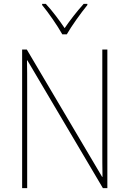

<svg xmlns="http://www.w3.org/2000/svg" viewBox="-20 -969 667 989"><path d="M301 -792H324C349 -836 396 -901 430 -943V-949H411C375 -909 340 -864 313 -824C286 -864 249 -914 216 -949H197V-943C228 -906 276 -837 301 -792ZM533 0V-714H507V-200C507 -160 507 -107 508 -58H506L118 -714H94V0H120V-519C120 -573 120 -612 119 -658H121L510 0Z"/></svg>

Font: Noto Sans Gujarati UI SemiCondensed Thin
Style: Regular
Weight: 100
Width: 4
Designer: Jelle Bosma - Monotype Design Team, Universal Thirst
Foundry: Monotype Imaging Inc.
Version: Version 2.106